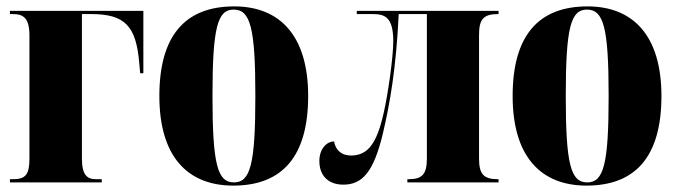

<svg xmlns="http://www.w3.org/2000/svg" viewBox="-20 -570 2121 600"><path d="M11 0H298V-10H280C252 -10 236 -23 236 -75V-526H265C369 -526 405 -490 415 -375L418 -341H428V-536H11V-526H20C52 -526 72 -515 72 -459V-75C72 -24 60 -10 20 -10H11Z M709 10C863 10 943 -82 943 -270C943 -458 855 -550 712 -550C558 -550 478 -458 478 -270C478 -82 565 10 709 10ZM711 0C660 0 644 -55 644 -270C644 -485 660 -540 710 -540C762 -540 778 -485 778 -270C778 -55 762 0 711 0Z M1053 7C1112 7 1148 -32 1177 -155C1198 -244 1218 -356 1226 -526H1314V-75C1314 -26 1300 -10 1257 -10H1253V0H1538V-10H1536C1491 -10 1477 -26 1477 -75V-461C1477 -510 1491 -526 1536 -526H1538V-536H1095V-526H1145C1182 -526 1209 -517 1209 -441C1209 -391 1192 -273 1179 -217C1158 -124 1131 -84 1077 -84C1049 -84 1029 -99 1024 -128C1001 -128 978 -105 978 -67C978 -21 1006 7 1053 7Z M1813 10C1967 10 2047 -82 2047 -270C2047 -458 1959 -550 1816 -550C1662 -550 1582 -458 1582 -270C1582 -82 1669 10 1813 10ZM1815 0C1764 0 1748 -55 1748 -270C1748 -485 1764 -540 1814 -540C1866 -540 1882 -485 1882 -270C1882 -55 1866 0 1815 0Z"/></svg>

Font: Noto Serif Display ExtraCondensed Black
Style: Regular
Weight: 900
Width: 2
Designer: Monotype Design Team
Foundry: Monotype Imaging Inc.
Version: Version 2.009